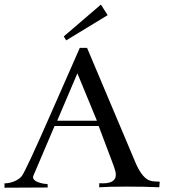

<svg xmlns="http://www.w3.org/2000/svg" viewBox="-20 -830 757 854"><path d="M263.7 -668 428.7 -809.6 459 -762.7 274.4 -650.4ZM418.9 -269.5H222.7L129.9 -51.8Q127 -46.9 127 -42Q127 -28.3 148.4 -20Q169.9 -11.7 191.4 -11.7L192.4 3.9L0 4.9V-14.6Q1 -14.6 2 -14.6Q20.5 -14.6 42 -22.9Q63.5 -31.2 76.2 -45.9Q92.8 -65.4 213.9 -341.8L335 -617.2H367.2L581.1 -110.4Q608.4 -44.9 640.6 -29.3Q649.4 -25.4 659.2 -23.9Q668.9 -22.5 677.7 -22.5Q686.5 -22.5 690.4 -21.5L688.5 2.9Q623 0 541 0Q466.8 0 420.9 2.9L421.9 -15.6Q421.9 -14.6 439.5 -14.6Q474.6 -14.6 488.3 -31.2Q495.1 -39.1 495.1 -52.7Q495.1 -65.4 489.3 -81.1L484.4 -95.7ZM234.4 -293H411.1L324.2 -503.9Z"/></svg>

Font: Bentham
Style: Regular
Weight: 400
Version: Version 002.002